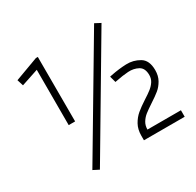

<svg xmlns="http://www.w3.org/2000/svg" viewBox="-158 -890 1108 1086"><g transform="rotate(-30 396.0 -347.0)"><path d="M170.4 -648.4 59.1 -611.3 46.4 -651.9 199.7 -708.5H211.9L212.4 -287.1H170.4ZM496.1 -29.8Q496.1 -70.8 512.9 -101.1Q529.8 -131.3 554 -151.6Q578.1 -171.9 616.7 -196.8Q647.5 -216.3 665.3 -230.5Q683.1 -244.6 695.1 -262.9Q707 -281.2 707 -304.7Q707 -350.1 677.5 -366Q647.9 -381.8 611.6 -379.4Q575.2 -377 531.7 -368.2Q528.8 -367.7 526.4 -367.2Q523.9 -366.7 521.5 -366.2L510.3 -407.2Q516.1 -408.2 524.4 -410.2Q576.2 -420.4 623 -422.1Q669.9 -423.8 710 -400.1Q750 -376.5 750 -312Q750 -274.9 734.4 -247.3Q718.8 -219.7 696.8 -201.7Q674.8 -183.6 637.7 -159.7Q605 -138.2 586.7 -123.8Q568.4 -109.4 555.9 -89.1Q543.5 -68.8 543.5 -42.5H762.2V0H496.1ZM159.2 0 583 -714.4 620.1 -694.8 197.3 19.5Z"/></g></svg>

Font: DavidDev Light
Style: Regular
Weight: 300
Designer: David.dev
Foundry: David.dev
Version: Version 1.001;FEAKit 1.0